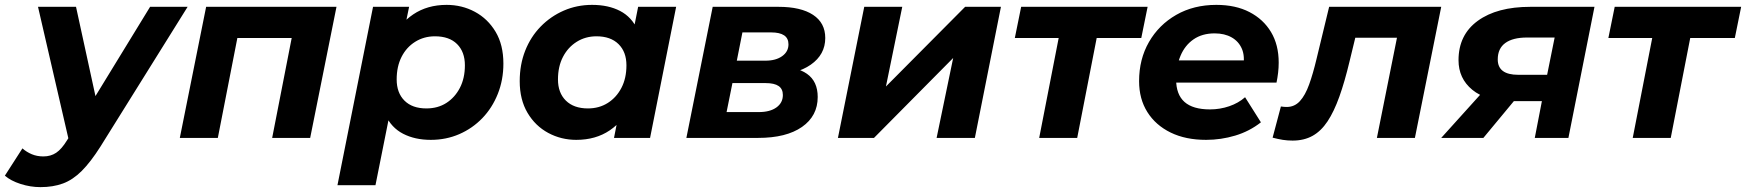

<svg xmlns="http://www.w3.org/2000/svg" viewBox="-102 -566 7166 788"><path d="M64 202Q23 202 -17.5 189Q-58 176 -82 155L-10 43Q7 58 28.5 67Q50 76 76 76Q106 76 128.5 61Q151 46 173 10L216 -58L230 -74L514 -538H668L310 36Q270 99 233.5 135.5Q197 172 156.5 187Q116 202 64 202ZM183 21 54 -538H210L308 -88Z M636 0 744 -538H1279L1171 0H1015L1102 -445L1130 -410H836L879 -445L792 0Z M1666 8Q1601 8 1552.5 -17Q1504 -42 1480 -94.5Q1456 -147 1463 -230Q1469 -326 1502.5 -397Q1536 -468 1594 -507Q1652 -546 1731 -546Q1794 -546 1847 -517.5Q1900 -489 1932 -435.5Q1964 -382 1964 -305Q1964 -238 1941 -180.5Q1918 -123 1877.5 -81Q1837 -39 1783 -15.5Q1729 8 1666 8ZM1283 194 1429 -538H1577L1555 -431L1521 -271L1500 -111L1439 194ZM1648 -121Q1695 -121 1730 -143.5Q1765 -166 1785.5 -205.5Q1806 -245 1806 -298Q1806 -353 1774 -385Q1742 -417 1683 -417Q1638 -417 1602 -394.5Q1566 -372 1546 -332.5Q1526 -293 1526 -240Q1526 -185 1558 -153Q1590 -121 1648 -121Z M2263 8Q2201 8 2148 -20.5Q2095 -49 2063 -103Q2031 -157 2031 -233Q2031 -301 2053.5 -358Q2076 -415 2117 -457Q2158 -499 2212 -522.5Q2266 -546 2328 -546Q2395 -546 2443 -521Q2491 -496 2514.5 -443.5Q2538 -391 2531 -308Q2526 -213 2492 -141.5Q2458 -70 2400.5 -31Q2343 8 2263 8ZM2311 -121Q2357 -121 2392.5 -143.5Q2428 -166 2448.5 -205.5Q2469 -245 2469 -298Q2469 -353 2436.5 -385Q2404 -417 2346 -417Q2301 -417 2265 -394.5Q2229 -372 2208.5 -332.5Q2188 -293 2188 -240Q2188 -185 2220.5 -153Q2253 -121 2311 -121ZM2418 0 2439 -107 2474 -267 2495 -427 2517 -538H2673L2566 0Z M2715 0 2823 -538H3093Q3185 -538 3235 -505Q3285 -472 3285 -410Q3285 -342 3225.5 -300.5Q3166 -259 3067 -259L3080 -294Q3166 -294 3210 -263Q3254 -232 3254 -168Q3254 -90 3189.5 -45Q3125 0 3009 0ZM2880 -106H3012Q3058 -106 3084.5 -125Q3111 -144 3111 -176Q3111 -201 3093.5 -213Q3076 -225 3040 -225H2904ZM2922 -317H3040Q3082 -317 3108 -335.5Q3134 -354 3134 -384Q3134 -409 3116 -421Q3098 -433 3063 -433H2945Z M3337 0 3445 -538H3601L3534 -211L3859 -538H4006L3899 0H3742L3810 -328L3485 0Z M4163 0 4250 -446 4278 -410H4063L4089 -538H4608L4582 -410H4363L4406 -446L4319 0Z M4848 8Q4764 8 4702.5 -22Q4641 -52 4607 -106Q4573 -160 4573 -233Q4573 -323 4613.5 -393.5Q4654 -464 4725.5 -505Q4797 -546 4890 -546Q4969 -546 5026 -516.5Q5083 -487 5114.5 -434.5Q5146 -382 5146 -309Q5146 -288 5143.5 -267Q5141 -246 5137 -227H4692L4708 -318H5064L5000 -290Q5008 -335 4995 -365.5Q4982 -396 4953 -412.5Q4924 -429 4883 -429Q4832 -429 4796.5 -404.5Q4761 -380 4743 -337Q4725 -294 4725 -240Q4725 -178 4759.5 -147.5Q4794 -117 4864 -117Q4905 -117 4943 -130Q4981 -143 5008 -167L5073 -64Q5026 -27 4967.5 -9.5Q4909 8 4848 8Z M5121 -1 5155 -129Q5162 -128 5167.5 -127.5Q5173 -127 5179 -127Q5211 -127 5233 -151Q5255 -175 5271 -219.5Q5287 -264 5301 -323L5353 -538H5813L5705 0H5549L5639 -449L5667 -411H5430L5470 -451L5437 -315Q5417 -231 5395 -169.5Q5373 -108 5346.5 -68Q5320 -28 5285 -8.5Q5250 11 5203 11Q5182 11 5163 8Q5144 5 5121 -1Z M6197 0 6232 -181 6249 -151H6101Q5997 -151 5940.5 -197.5Q5884 -244 5884 -319Q5884 -423 5963 -480.5Q6042 -538 6179 -538H6442L6335 0ZM5813 0 5998 -205H6156L5986 0ZM6241 -226 6287 -454 6300 -412H6165Q6107 -412 6076 -389.5Q6045 -367 6045 -322Q6045 -259 6129 -259H6268Z M6599 0 6686 -446 6714 -410H6499L6525 -538H7044L7018 -410H6799L6842 -446L6755 0Z"/></svg>

Font: MOST Montserrat
Style: Bold Italic
Weight: 700
Italic angle: -11.3°
Designer: Julieta Ulanovsky
Foundry: Julieta Ulanovsky
Version: Version 8.000;March 11, 2024;FontCreator 15.0.0.2926 64-bit